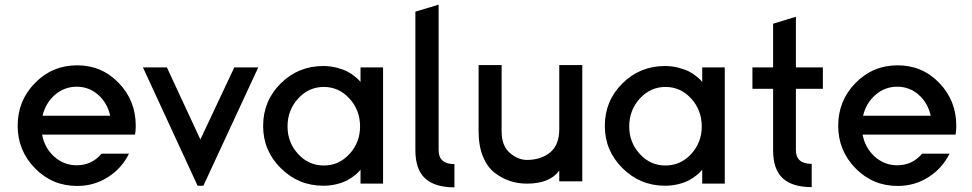

<svg xmlns="http://www.w3.org/2000/svg" viewBox="-20 -790 4180 826"><path d="M417 -129Q375 -79 310 -79Q255 -79 213.5 -116Q172 -153 161 -211H561Q564 -229 564 -249Q564 -357 491 -433Q418 -509 312 -509Q205 -509 130.5 -433Q56 -357 56 -249Q56 -142 130.5 -66Q205 10 312 10Q385 10 444.5 -28Q504 -66 535 -129ZM163 -292Q176 -347 216.5 -382Q257 -417 310 -417Q363 -417 402.5 -382Q442 -347 454 -292Z M698 -500 842 -190 988 -500H1091L855 9H830L595 -500Z M1531 0H1628V-500H1531V-437Q1529 -440 1525 -444.5Q1521 -449 1506.5 -461Q1492 -473 1475 -482Q1458 -491 1430 -498.5Q1402 -506 1371 -506Q1263 -506 1187.5 -431Q1112 -356 1112 -248Q1112 -142 1188 -66.5Q1264 9 1371 9Q1402 9 1429.5 2Q1457 -5 1475 -15Q1493 -25 1506 -35.5Q1519 -46 1525 -53L1531 -60ZM1217 -246Q1217 -316 1262.5 -366Q1308 -416 1373 -416Q1438 -416 1483.5 -366Q1529 -316 1529 -246Q1529 -177 1483.5 -127.5Q1438 -78 1373 -78Q1308 -78 1262.5 -127.5Q1217 -177 1217 -246Z M1867 -144Q1867 -84 1935 -84V16Q1851 16 1809 -22.5Q1767 -61 1767 -144V-740L1867 -770Z M2485 -510V-10H2386V-56Q2345 0 2247 0Q2209 0 2175 -11Q2141 -22 2109 -46Q2077 -70 2058 -116Q2039 -162 2039 -225V-510H2138V-225Q2138 -163 2173 -132.5Q2208 -102 2247 -102Q2307 -102 2346.5 -134Q2386 -166 2386 -235V-510Z M3001 0H3098V-500H3001V-437Q2999 -440 2995 -444.5Q2991 -449 2976.5 -461Q2962 -473 2945 -482Q2928 -491 2900 -498.5Q2872 -506 2841 -506Q2733 -506 2657.5 -431Q2582 -356 2582 -248Q2582 -142 2658 -66.5Q2734 9 2841 9Q2872 9 2899.5 2Q2927 -5 2945 -15Q2963 -25 2976 -35.5Q2989 -46 2995 -53L3001 -60ZM2687 -246Q2687 -316 2732.5 -366Q2778 -416 2843 -416Q2908 -416 2953.5 -366Q2999 -316 2999 -246Q2999 -177 2953.5 -127.5Q2908 -78 2843 -78Q2778 -78 2732.5 -127.5Q2687 -177 2687 -246Z M3404 -408V-144Q3404 -85 3472 -85V15Q3389 15 3347.5 -23Q3306 -61 3306 -144V-408H3217V-500H3306V-688L3404 -718V-500H3520V-408Z M3947 -129Q3905 -79 3840 -79Q3785 -79 3743.5 -116Q3702 -153 3691 -211H4091Q4094 -229 4094 -249Q4094 -357 4021 -433Q3948 -509 3842 -509Q3735 -509 3660.5 -433Q3586 -357 3586 -249Q3586 -142 3660.5 -66Q3735 10 3842 10Q3915 10 3974.5 -28Q4034 -66 4065 -129ZM3693 -292Q3706 -347 3746.5 -382Q3787 -417 3840 -417Q3893 -417 3932.5 -382Q3972 -347 3984 -292Z"/></svg>

Font: Simpel Medium
Style: Regular
Weight: 500
Designer: Janko Jovanovic
Version: Version 1.048;PS 001.048;hotconv 1.0.88;makeotf.lib2.5.64775